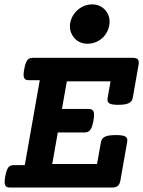

<svg xmlns="http://www.w3.org/2000/svg" viewBox="-20 -838 640 858"><path d="M157.7 -479.5H110.4Q102.1 -479.5 96.7 -481.4Q91.3 -483.4 88.4 -488.8Q85.4 -494.1 85.4 -503.9Q85.4 -513.7 88.4 -529.3Q91.3 -544.9 94.7 -554.7Q98.1 -564.5 102.8 -570.1Q107.4 -575.7 113.5 -577.6Q119.6 -579.6 127.9 -579.6H573.2Q590.3 -579.6 596.2 -572.3Q602.1 -564.9 599.1 -547.9L573.2 -400.4Q570.3 -383.8 554.9 -376.7Q539.6 -369.6 508.3 -369.6Q477.1 -369.6 467.5 -376.7Q458 -383.8 460.9 -400.4L474.1 -474.6H278.8L256.8 -351.1H376Q384.3 -351.1 389.6 -348.6Q395 -346.2 397.7 -340.3Q400.4 -334.5 400.4 -324.2Q400.4 -314 397.5 -298.3Q394.5 -282.7 391.1 -272.7Q387.7 -262.7 382.8 -256.8Q377.9 -251 371.8 -248.5Q365.7 -246.1 357.4 -246.1H238.3L213.4 -105H413.6L431.2 -203.6Q434.1 -220.2 449.5 -227.3Q464.8 -234.4 498 -234.4Q514.6 -234.4 525.1 -232.7Q535.6 -231 541.3 -227.3Q546.9 -223.6 548.3 -217.8Q549.8 -211.9 548.3 -203.6L518.1 -31.7Q515.1 -14.6 506.6 -7.3Q498 0 481 0H25.9Q17.6 0 12 -2Q6.3 -3.9 3.7 -9.3Q1 -14.6 0.7 -24.4Q0.5 -34.2 3.4 -49.8Q6.3 -65.4 9.8 -75.2Q13.2 -85 17.8 -90.6Q22.5 -96.2 28.8 -98.1Q35.2 -100.1 43.5 -100.1H90.8ZM370.1 -642.6Q353 -642.6 338.9 -648.7Q324.7 -654.8 314.5 -665.5Q304.2 -676.3 298.3 -690.2Q292.5 -704.1 292.5 -720.2Q292.5 -738.8 300 -756.3Q307.6 -773.9 321 -787.8Q334.5 -801.8 352.8 -810.1Q371.1 -818.4 392.6 -818.4Q409.2 -818.4 423.3 -812.3Q437.5 -806.2 447.8 -795.7Q458 -785.2 463.9 -771.2Q469.7 -757.3 469.7 -741.7Q469.7 -722.7 462.6 -704.8Q455.6 -687 442.4 -673.1Q429.2 -659.2 410.9 -650.9Q392.6 -642.6 370.1 -642.6Z"/></svg>

Font: Courier Prime
Style: Bold Italic
Weight: 700
Monospace: yes
Designer: Alan Dague-Greene
Foundry: Quote-Unquote Apps
Version: Version 1.202